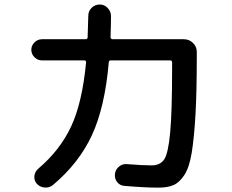

<svg xmlns="http://www.w3.org/2000/svg" viewBox="-20 -820 1040 859"><path d="M168 -549.8Q148.4 -549.8 134.3 -564Q120.1 -578.1 120.1 -597.7Q120.1 -616.2 134.3 -630.4Q148.4 -644.5 168 -644.5H363.3Q372.1 -644.5 372.1 -654.3Q375 -744.1 375 -749Q375 -770.5 390.1 -785.2Q405.3 -799.8 426.3 -799.8Q447.3 -799.8 461.9 -784.2Q476.6 -768.6 476.6 -748Q476.6 -713.9 474.6 -654.3Q474.6 -645.5 483.4 -644.5H802.7Q826.2 -644.5 843.3 -627.9Q860.4 -611.3 860.4 -587.9V-565.4Q860.4 -408.2 854.5 -306.2Q848.6 -204.1 837.9 -137.7Q827.1 -71.3 805.2 -37.6Q783.2 -3.9 756.8 7.8Q730.5 19.5 688.5 19.5Q627.9 19.5 537.1 11.7Q517.6 10.7 504.9 -4.4Q492.2 -19.5 494.1 -41Q496.1 -60.5 511.2 -73.7Q526.4 -86.9 545.9 -85.9Q615.2 -80.1 658.2 -80.1Q696.3 -80.1 714.4 -106.4Q732.4 -132.8 741.2 -225.6Q750 -318.4 750 -514.6V-541Q750 -549.8 741.2 -549.8H476.6Q466.8 -549.8 466.8 -542Q449.2 -339.8 391.1 -214.8Q333 -89.8 216.8 7.8Q201.2 20.5 180.2 19Q159.2 17.6 144.5 2Q131.8 -12.7 133.8 -32.2Q135.7 -51.8 151.4 -65.4Q248 -147.5 297.9 -253.4Q347.7 -359.4 365.2 -541Q365.2 -549.8 357.4 -549.8Z"/></svg>

Font: Rounded Mgen+ 1mn medium
Style: Regular
Weight: 500
Designer: [Source Han Sans]
Ryoko NISHIZUKA  (kana & ideographs); Paul D. Hunt (Latin, Greek & Cyrillic); Wenlong ZHANG  (bopomofo
Version: Version 1.059.20150602